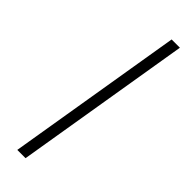

<svg xmlns="http://www.w3.org/2000/svg" viewBox="-249 -737 746 746"><g transform="rotate(45 123.5 -364.0)"><path d="M221.7 -727.5 101.1 0H55.7L176.3 -727.5Z"/></g></svg>

Font: Inter 17pt ExtraLight
Style: Italic
Weight: 250
Italic angle: -9.3988°
Version: Version 4.001;git-66647c0bb